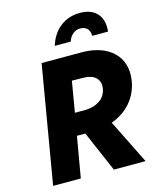

<svg xmlns="http://www.w3.org/2000/svg" viewBox="-133 -1014 907 1105"><g transform="rotate(-15 320.5 -461.0)"><path d="M262 -776H357C366 -807 392 -836 430 -835C469 -834 484 -809 485 -776H579C589 -856 550 -921 452 -922C350 -923 285 -856 262 -776ZM163 -700 44 0H209L251 -243H301L406 0H595L464 -264C558 -298 623 -371 638 -471C659 -609 563 -698 407 -700H266ZM379 -556C439 -554 475 -521 465 -465C455 -407 402 -376 339 -374H274L305 -557Z"/></g></svg>

Font: Jost*
Style: Bold Italic
Weight: 700
Italic angle: -10°
Version: Version 3.7